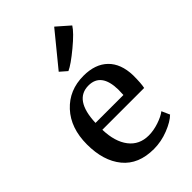

<svg xmlns="http://www.w3.org/2000/svg" viewBox="-204 -730 812 812"><g transform="rotate(-45 202.0 -324.0)"><path d="M217 8Q125 8 77.5 -50Q30 -108 30 -206Q30 -304 84.5 -363Q139 -422 225 -422Q295 -422 334 -384Q373 -346 375 -275Q375 -226 370 -204H120Q122 -131 154 -89.5Q186 -48 242 -48Q271 -48 302.5 -58.5Q334 -69 352 -83L368 -47Q347 -26 304 -9Q261 8 217 8ZM211 -378Q125 -378 120 -245H287Q287 -250 287.5 -261Q288 -272 288 -277Q286 -378 211 -378ZM194 -481 163 -508 284 -656H285L342 -606Q326 -580 273.5 -536.5Q221 -493 194 -481Z"/></g></svg>

Font: Aikya Medium
Style: Regular
Weight: 500
Designer: Neelakash Kshetrimayum (Latin subset based on Merriweather by Eben Sorkin)
Foundry: Brand New Type
Version: Version 1.00 b005